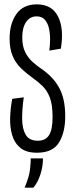

<svg xmlns="http://www.w3.org/2000/svg" viewBox="-20 -690 338 880"><path d="M149 10Q100 10 73 -12.5Q46 -35 35.5 -71.5Q25 -108 26.5 -151.5Q28 -195 36 -237L89 -244Q81 -190 81.5 -144.5Q82 -99 98 -72Q114 -45 154 -45Q189 -45 205 -71Q221 -97 221 -153Q221 -210 208.5 -242.5Q196 -275 175.5 -295Q155 -315 131 -332Q99 -355 75 -378.5Q51 -402 37.5 -434.5Q24 -467 24 -513Q24 -581 55 -625.5Q86 -670 149 -670Q218 -670 246 -614.5Q274 -559 259 -467L206 -458Q209 -479 209.5 -506Q210 -533 205 -557.5Q200 -582 186.5 -598.5Q173 -615 148 -615Q117 -615 99.5 -589Q82 -563 82 -519Q82 -477 96 -450Q110 -423 129.5 -406Q149 -389 165 -378Q222 -340 250.5 -289Q279 -238 279 -157Q279 -84 250.5 -37Q222 10 149 10ZM93 170Q114 119 117.5 87Q121 55 121 36H177Q177 73 165 110Q153 147 133 170Z"/></svg>

Font: Bricolage Grotesque 96pt Condensed ExtraLight
Style: Regular
Weight: 200
Width: 3
Designer: Mathieu Triay
Foundry: Atelier Triay
Version: Version 1.001; ttfautohint (v1.8.4.7-5d5b);gftools[0.9.33.de